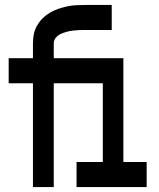

<svg xmlns="http://www.w3.org/2000/svg" viewBox="-20 -755 640 775"><path d="M113 0V-419H15V-520H113V-580Q113 -599 116.5 -617Q120 -635 129.5 -651.5Q139 -668 152 -681Q165 -694 181 -703.5Q197 -713 214.5 -719Q232 -725 250 -729Q268 -733 286.5 -734Q305 -735 323 -735H431V-634H323Q311 -634 298.5 -633.5Q286 -633 273.5 -631.5Q261 -630 248.5 -626.5Q236 -623 225 -618Q214 -613 205.5 -603Q197 -593 197 -580V-520H478V-101H572V0H289V-101H395V-419H197V0Z"/></svg>

Font: Iosevka SS04 Extended
Style: Bold
Weight: 700
Width: 7
Monospace: yes
Designer: Belleve Invis
Foundry: Belleve Invis
Version: Version 19.0.0; ttfautohint (v1.8.4)